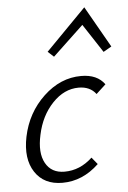

<svg xmlns="http://www.w3.org/2000/svg" viewBox="-51 -731 518 775"><g transform="rotate(-5 207.5 -344.0)"><path d="M320 -693 415 -526 382 -507 306 -623 181 -505 157 -527ZM339 -340Q315 -372 269 -372Q210 -372 162.5 -322Q115 -272 99 -196Q83 -124 106.5 -81.5Q130 -39 183 -39Q246 -39 296 -86L319 -58Q253 5 171 5Q96 5 60 -50Q24 -105 42 -193Q62 -289 130.5 -353.5Q199 -418 283 -418Q348 -418 378 -376Z"/></g></svg>

Font: EauTestText Semilight
Style: Italic
Weight: 300
Italic angle: -12°
Designer: Christian Thalmann (Catharsis Fonts)
Version: Version 0.001;PS 000.001;hotconv 1.0.88;makeotf.lib2.5.64775